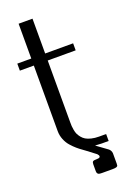

<svg xmlns="http://www.w3.org/2000/svg" viewBox="-176 -857 748 1078"><g transform="rotate(-20 198.0 -318.0)"><path d="M332.5 135.3Q332.5 143.6 331.3 147.2Q330.1 150.9 323.2 153.6Q316.4 156.2 301.3 156.2H238.8Q227.5 156.2 220.9 154.8Q214.4 153.3 211.7 149.4Q209 145.5 208.5 143.6Q208 141.6 207.5 135.3V93.8Q207.5 81.5 212.6 77.1Q217.8 72.8 238.8 72.8Q256.3 72.8 256.3 62.5Q256.3 57.1 248 47.9L195.8 8.3Q193.4 5.9 178.2 -4.6Q163.1 -15.1 148.7 -27.6Q134.3 -40 118.7 -57.6Q103 -75.2 93.3 -99.4Q83.5 -123.5 83.5 -149.9V-541.5H0V-583.5H83.5V-791.5H166.5V-583.5H333.5V-541.5H166.5V-172.9Q166.5 -159.7 167 -149.9Q167.5 -140.1 170.2 -125.5Q172.9 -110.8 177.7 -100.3Q182.6 -89.8 191.9 -78.1Q201.2 -66.4 213.9 -58.8Q226.6 -51.3 246.6 -46.4Q266.6 -41.5 291.5 -41.5H333.5V0H291.5Q278.3 0 252.9 -2L318.8 45.9Q331.1 56.6 332.5 72.8Z"/></g></svg>

Font: Gputeks
Style: Regular
Weight: 500
Version: Version 0.9